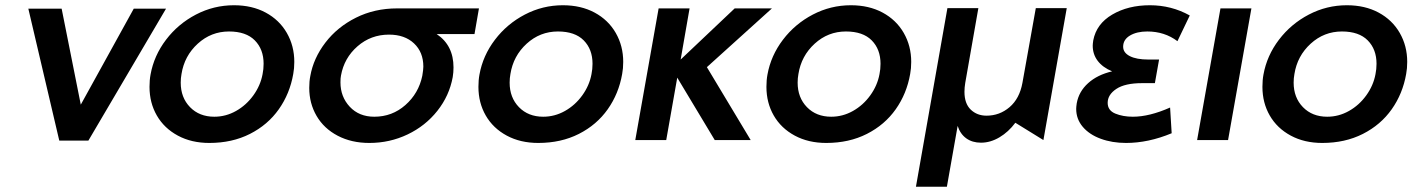

<svg xmlns="http://www.w3.org/2000/svg" viewBox="-20 -534 5417 732"><path d="M613 -501H490L288 -135L215 -501H88L206 2H317Z M1098 -252Q1102 -273 1102 -298Q1102 -359 1073.5 -408.5Q1045 -458 993 -486Q941 -514 872 -514Q795 -514 727 -478.5Q659 -443 613 -382.5Q567 -322 554 -250Q550 -229 550 -203Q550 -142 578 -93.5Q606 -45 658 -17Q710 11 778 11Q865 11 933 -23.5Q1001 -58 1043 -117.5Q1085 -177 1098 -252ZM985 -291Q985 -270 981 -251Q973 -208 946 -170.5Q919 -133 880 -111Q841 -89 797 -89Q740 -89 704.5 -125.5Q669 -162 669 -219Q669 -236 672 -252Q683 -321 734 -367.5Q785 -414 853 -414Q918 -414 951.5 -380Q985 -346 985 -291Z M1709 -277Q1709 -258 1706 -240Q1693 -169 1647.5 -111.5Q1602 -54 1534 -21.5Q1466 11 1388 11Q1320 11 1267.5 -16.5Q1215 -44 1187 -92Q1159 -140 1159 -199Q1159 -224 1163 -244Q1175 -312 1220.5 -371.5Q1266 -431 1337 -466.5Q1408 -502 1494 -502H1806L1789 -404H1645Q1709 -361 1709 -277ZM1590 -245Q1594 -269 1594 -280Q1594 -335 1558.5 -368.5Q1523 -402 1463 -402Q1394 -402 1343 -357.5Q1292 -313 1280 -246Q1278 -237 1278 -220Q1278 -165 1313.5 -127Q1349 -89 1407 -89Q1475 -89 1525.5 -133.5Q1576 -178 1590 -245Z M2352 -252Q2356 -273 2356 -298Q2356 -359 2327.5 -408.5Q2299 -458 2247 -486Q2195 -514 2126 -514Q2049 -514 1981 -478.5Q1913 -443 1867 -382.5Q1821 -322 1808 -250Q1804 -229 1804 -203Q1804 -142 1832 -93.5Q1860 -45 1912 -17Q1964 11 2032 11Q2119 11 2187 -23.5Q2255 -58 2297 -117.5Q2339 -177 2352 -252ZM2239 -291Q2239 -270 2235 -251Q2227 -208 2200 -170.5Q2173 -133 2134 -111Q2095 -89 2051 -89Q1994 -89 1958.5 -125.5Q1923 -162 1923 -219Q1923 -236 1926 -252Q1937 -321 1988 -367.5Q2039 -414 2107 -414Q2172 -414 2205.5 -380Q2239 -346 2239 -291Z M2609 -502H2491L2402 0H2520L2562 -238L2705 0H2842L2675 -278L2923 -502H2781L2575 -307Z M3450 -252Q3454 -273 3454 -298Q3454 -359 3425.5 -408.5Q3397 -458 3345 -486Q3293 -514 3224 -514Q3147 -514 3079 -478.5Q3011 -443 2965 -382.5Q2919 -322 2906 -250Q2902 -229 2902 -203Q2902 -142 2930 -93.5Q2958 -45 3010 -17Q3062 11 3130 11Q3217 11 3285 -23.5Q3353 -58 3395 -117.5Q3437 -177 3450 -252ZM3337 -291Q3337 -270 3333 -251Q3325 -208 3298 -170.5Q3271 -133 3232 -111Q3193 -89 3149 -89Q3092 -89 3056.5 -125.5Q3021 -162 3021 -219Q3021 -236 3024 -252Q3035 -321 3086 -367.5Q3137 -414 3205 -414Q3270 -414 3303.5 -380Q3337 -346 3337 -291Z M3472 178 3592 -503H3710L3660 -218Q3657 -200 3657 -184Q3657 -139 3681 -116Q3705 -93 3741 -93Q3791 -93 3829 -125.5Q3867 -158 3878 -218L3929 -503H4047L3958 0L3851 -66Q3825 -31 3790.5 -10.5Q3756 10 3720 10Q3687 10 3664 -6.5Q3641 -23 3631 -54L3590 178Z M4299 -89Q4362 -89 4441 -124L4447 -26Q4358 11 4273 11Q4220 11 4176.5 -5Q4133 -21 4108 -50.5Q4083 -80 4083 -119Q4083 -126 4085 -140Q4093 -185 4128.5 -217Q4164 -249 4220 -262Q4184 -277 4165 -302Q4146 -327 4146 -360Q4146 -366 4148 -380Q4160 -443 4220.5 -478.5Q4281 -514 4364 -514Q4446 -514 4516 -475L4469 -377Q4420 -414 4354 -414Q4314 -414 4288 -398.5Q4262 -383 4262 -356Q4262 -333 4287.5 -320Q4313 -307 4358 -307H4399L4383 -217H4334Q4269 -217 4236 -195Q4203 -173 4203 -142Q4203 -113 4232 -101Q4261 -89 4299 -89Z M4751 -502H4633L4544 0H4662Z M5341 -252Q5345 -273 5345 -298Q5345 -359 5316.5 -408.5Q5288 -458 5236 -486Q5184 -514 5115 -514Q5038 -514 4970 -478.5Q4902 -443 4856 -382.5Q4810 -322 4797 -250Q4793 -229 4793 -203Q4793 -142 4821 -93.5Q4849 -45 4901 -17Q4953 11 5021 11Q5108 11 5176 -23.5Q5244 -58 5286 -117.5Q5328 -177 5341 -252ZM5228 -291Q5228 -270 5224 -251Q5216 -208 5189 -170.5Q5162 -133 5123 -111Q5084 -89 5040 -89Q4983 -89 4947.5 -125.5Q4912 -162 4912 -219Q4912 -236 4915 -252Q4926 -321 4977 -367.5Q5028 -414 5096 -414Q5161 -414 5194.5 -380Q5228 -346 5228 -291Z"/></svg>

Font: Geom Medium
Style: Italic
Weight: 500
Italic angle: -10°
Version: Version 1.102